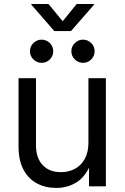

<svg xmlns="http://www.w3.org/2000/svg" viewBox="-20 -923 617 951"><path d="M258.3 7.8Q204.6 7.8 162.4 -14.9Q120.1 -37.6 95.9 -83.5Q71.8 -129.4 71.8 -197.8V-535.6H158.2V-204.6Q158.2 -140.6 191.2 -105.5Q224.1 -70.3 281.2 -70.3Q319.8 -70.3 350.8 -86.7Q381.8 -103 399.9 -136Q418 -168.9 418 -217.3V-535.6H504.4V0H420.9V-129.9H436.5Q411.1 -55.7 365 -23.9Q318.8 7.8 258.3 7.8ZM391.1 -611.8Q367.7 -611.8 350.6 -628.7Q333.5 -645.5 333.5 -669.4Q333.5 -692.9 350.6 -709.7Q367.7 -726.6 391.1 -726.6Q415 -726.6 431.9 -709.7Q448.7 -692.9 448.7 -669.4Q448.7 -645.5 431.9 -628.7Q415 -611.8 391.1 -611.8ZM186 -611.8Q162.6 -611.8 145.5 -628.7Q128.4 -645.5 128.4 -669.4Q128.4 -692.9 145.5 -709.7Q162.6 -726.6 186 -726.6Q210 -726.6 226.8 -709.7Q243.7 -692.9 243.7 -669.4Q243.7 -645.5 226.8 -628.7Q210 -611.8 186 -611.8ZM220.2 -903.3 290.5 -817.9 359.9 -903.3H446.3V-900.4L331.5 -769H249L134.8 -900.4V-903.3Z"/></svg>

Font: Inter 20pt
Style: Regular
Weight: 400
Version: Version 4.001;git-66647c0bb